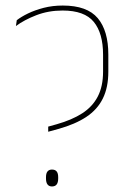

<svg xmlns="http://www.w3.org/2000/svg" viewBox="-20 -667 470 693"><path d="M154 -191.5V-210L184.5 -218.5Q239.5 -234 276.8 -258Q314 -282 333 -318.8Q352 -355.5 352 -408.5V-469.5Q352 -547 318.5 -588Q285 -629 206 -629Q154.5 -629 110.8 -612Q67 -595 37.5 -573L40.5 -594Q56.5 -606.5 81.2 -618.5Q106 -630.5 138 -638.8Q170 -647 206.5 -647Q294.5 -647 332.8 -601.5Q371 -556 371 -470V-408.5Q371 -351.5 351.2 -311.5Q331.5 -271.5 291.5 -245Q251.5 -218.5 190.5 -201.5ZM167.5 6Q157 6 151.5 -1.2Q146 -8.5 146 -22.5V-27.5Q146 -41.5 151.5 -48.2Q157 -55 167.5 -55Q179 -55 184.5 -48.2Q190 -41.5 190 -27.5V-22.5Q190 -8.5 184.5 -1.2Q179 6 167.5 6Z"/></svg>

Font: Anek Latin Thin
Style: Regular
Weight: 250
Designer: Yesha Goshar
Foundry: Ek Type
Version: Version 1.003